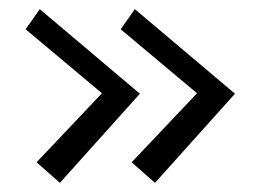

<svg xmlns="http://www.w3.org/2000/svg" viewBox="-20 -469 557 420"><path d="M36 -405 67 -449 286 -264 111 -69 60 -114 203 -265ZM244 -405 275 -449 494 -264 319 -69 268 -114 411 -265Z"/></svg>

Font: Lobster Two
Style: Regular
Weight: 400
Designer: Pablo Impallari
Foundry: Pablo Impallari. www.impallari.com
Version: Version 1.006